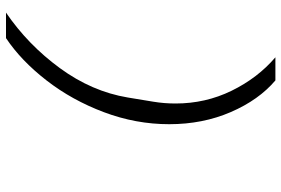

<svg xmlns="http://www.w3.org/2000/svg" viewBox="-169 -631 938 640"><g transform="rotate(-90 300.0 -311.0)"><path d="M493 -760H578Q471 -687 393 -580.5Q315 -474 295 -354L281 -269Q275 -233 275 -195Q275 -95 317.5 -8Q360 79 429 138H352Q287 83 246.5 -10.5Q206 -104 206 -216Q206 -327 246 -433.5Q286 -540 352 -625Q418 -710 493 -760Z"/></g></svg>

Font: iA Writer Mono V
Style: Regular
Weight: 400
Italic angle: -9.5°
Designer: Mike Abbink, Paul van der Laan, Pieter van Rosmalen
Foundry: Bold Monday
Version: Version 2.000